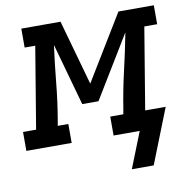

<svg xmlns="http://www.w3.org/2000/svg" viewBox="-120 -605 815 839"><g transform="rotate(-10 287.5 -185.5)"><path d="M495 159H398L461 0H345V-84H403L407 -106Q420 -189 439 -270.5Q458 -352 474 -435L306 -159H234L157 -435Q146 -353 138 -270.5Q130 -188 116 -106L112 -84H159V0H-42V-84H16L76 -446H29V-530H203L284 -241L460 -530H617V-446H560L500 -84H591Z"/></g></svg>

Font: Iosevka Slab MdExObl
Style: Regular
Weight: 500
Width: 7
Italic angle: -9°
Monospace: yes
Designer: Belleve Invis
Foundry: Belleve Invis
Version: Version 11.1.1; ttfautohint (v1.8.3)